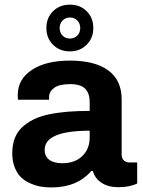

<svg xmlns="http://www.w3.org/2000/svg" viewBox="-20 -801 620 833"><path d="M283.2 -578.1Q238.8 -578.1 210 -606.9Q181.2 -635.7 181.2 -679.2Q181.2 -723.6 210 -752.2Q238.8 -780.8 283.2 -780.8Q327.6 -780.8 356.2 -752.2Q384.8 -723.6 384.8 -679.2Q384.8 -635.7 356 -606.9Q327.1 -578.1 283.2 -578.1ZM328.1 -679.2Q328.1 -699.2 315.4 -712.2Q302.7 -725.1 283.2 -725.1Q264.2 -725.1 251.5 -711.9Q238.8 -698.7 238.8 -679.2Q238.8 -659.7 251.2 -646.7Q263.7 -633.8 283.2 -633.8Q302.7 -633.8 315.4 -646.7Q328.1 -659.7 328.1 -679.2ZM203.1 12.2Q179.7 12.2 158.4 8.8Q137.2 5.4 113.5 -4.6Q89.8 -14.6 72.8 -30.3Q55.7 -45.9 44.4 -73.2Q33.2 -100.6 33.2 -136.2Q33.2 -172.4 43.9 -200.7Q54.7 -229 75.9 -248.8Q97.2 -268.6 125.5 -282.7Q153.8 -296.9 192.9 -304.9Q231.9 -313 274.4 -316.4Q316.9 -319.8 369.1 -319.8V-358.9Q369.1 -395.5 349.9 -415.8Q330.6 -436 284.2 -436Q237.3 -436 215.1 -419.9Q192.9 -403.8 192.9 -379.9V-368.2H58.1Q57.1 -374 57.1 -389.2Q57.1 -457.5 118.4 -497.8Q179.7 -538.1 283.2 -538.1Q392.1 -538.1 450 -495.4Q507.8 -452.6 507.8 -370.1V-130.9Q507.8 -113.8 517.3 -105Q526.9 -96.2 542 -96.2H575.2V-4.9Q542 11.2 493.2 11.2Q450.2 11.2 421.1 -7.6Q392.1 -26.4 382.8 -59.1H376Q314.5 12.2 203.1 12.2ZM250 -92.8Q304.7 -92.8 336.9 -123.8Q369.1 -154.8 369.1 -205.1V-233.9Q173.8 -233.9 173.8 -150.9Q173.8 -122.6 193.8 -107.7Q213.9 -92.8 250 -92.8Z"/></svg>

Font: Archivo
Style: Bold
Weight: 700
Designer: Hector Gatti
Foundry: Omnibus-Type
Version: Version 2.001